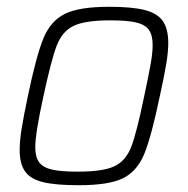

<svg xmlns="http://www.w3.org/2000/svg" viewBox="-20 -538 554 566"><path d="M38 -96Q38 -122 43.5 -157Q49 -192 62 -254Q87 -374 108 -425Q129 -476 171 -497Q213 -518 302 -518Q369 -518 406.5 -508.5Q444 -499 460 -476Q476 -453 476 -411Q476 -385 470 -349Q464 -313 451 -254Q426 -134 405 -83.5Q384 -33 342.5 -12.5Q301 8 212 8Q144 8 107 -1Q70 -10 54 -32.5Q38 -55 38 -96ZM405 -254Q418 -315 424 -348.5Q430 -382 430 -405Q430 -435 418.5 -450.5Q407 -466 380.5 -472Q354 -478 305 -478Q230 -478 196.5 -461.5Q163 -445 147 -403Q131 -361 108 -254Q84 -145 84 -104Q84 -75 95.5 -59.5Q107 -44 133.5 -38Q160 -32 209 -32Q284 -32 317.5 -48Q351 -64 367 -105.5Q383 -147 405 -254Z"/></svg>

Font: Saira Semi Condensed ExtraLight
Style: Italic
Weight: 200
Width: 4
Italic angle: -12°
Designer: Hector Gatti with collaboration of the Omnibus-Type team
Foundry: Omnibus-Type
Version: Version 1.001; ttfautohint (v1.8)